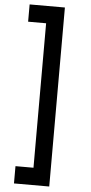

<svg xmlns="http://www.w3.org/2000/svg" viewBox="-69 -935 562 1185"><g transform="rotate(5 212.0 -342.5)"><path d="M283.5 212V-897H65V-790H176.5V105H65V212Z"/></g></svg>

Font: Vela Sans Bd
Style: Bold
Weight: 700
Designer: Principal design: Mikhail Sharanda - project Manrope.
Design modification: Ravid Balaliev
Foundry: Mikhail Sharanda
Version: Version 1.001